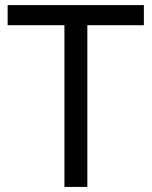

<svg xmlns="http://www.w3.org/2000/svg" viewBox="-20 -734 596 754"><path d="M323 0H233V-635H10V-714H545V-635H323Z"/></svg>

Font: Noto IKEA Simplified Chinese
Style: Regular
Weight: 400
Designer: Monotype Design Team
Foundry: Monotype Imaging Inc.
Version: Version 1.100